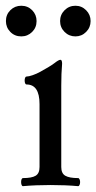

<svg xmlns="http://www.w3.org/2000/svg" viewBox="-38 -637 332 661"><path d="M237.8 -10.3Q237.8 -4.4 235.8 -0.2Q233.9 3.9 231 3.9Q188.5 0 136.2 0Q83.5 0 41 3.9Q38.1 3.9 36.4 -0.2Q34.7 -4.4 34.7 -10.3Q34.7 -16.1 36.4 -20Q38.1 -23.9 41 -23.9Q71.3 -23.9 84.7 -32Q98.1 -40 98.1 -62V-278.8Q98.1 -346.2 53.2 -346.2Q50.3 -346.2 48.6 -350.1Q46.9 -354 46.9 -359.9Q46.9 -365.7 48.6 -369.6Q50.3 -373.5 53.2 -373.5Q61 -373.5 74.5 -378.2Q87.9 -382.8 101.1 -390.1Q134.8 -408.7 148.4 -418.9Q164.1 -431.2 169.9 -431.2Q175.8 -431.2 175.8 -417.5Q172.9 -384.3 172.9 -342.3V-62Q172.9 -40 186.8 -32Q200.7 -23.9 231 -23.9Q233.9 -23.9 235.8 -19.8Q237.8 -15.6 237.8 -10.3ZM-17.6 -564.5Q-17.6 -586.9 -2.2 -602.1Q13.2 -617.2 35.2 -617.2Q57.6 -617.2 72.8 -601.8Q87.9 -586.4 87.9 -564.5Q87.9 -542 72.5 -526.9Q57.1 -511.7 35.2 -511.7Q12.7 -511.7 -2.4 -527.1Q-17.6 -542.5 -17.6 -564.5ZM168.9 -564.5Q168.9 -586.4 184.3 -601.8Q199.7 -617.2 221.7 -617.2Q243.2 -617.2 258.5 -601.8Q273.9 -586.4 273.9 -564.5Q273.9 -542.5 258.5 -527.1Q243.2 -511.7 221.7 -511.7Q199.7 -511.7 184.3 -527.1Q168.9 -542.5 168.9 -564.5Z"/></svg>

Font: JuniusX
Style: Regular
Weight: 400
Designer: Peter S. Baker
Foundry: Briery Creek Software
Version: Version 1.004